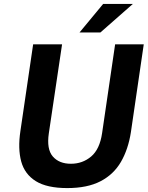

<svg xmlns="http://www.w3.org/2000/svg" viewBox="-20 -949 753 979"><path d="M323 10Q219.5 10 162.8 -25.2Q106 -60.5 88.2 -125.5Q70.5 -190.5 84 -280.5L149 -723H296.5L229 -269.5Q217 -188.5 249.2 -151.2Q281.5 -114 341.5 -114Q401 -114 444.8 -151Q488.5 -188 500.5 -269.5L567 -723H713L647.5 -275.5Q634 -188 596.8 -123.8Q559.5 -59.5 492.5 -24.8Q425.5 10 323 10ZM506 -929H657.5L492 -783.5H385.5Z"/></svg>

Font: Public Sans
Style: Bold Italic
Weight: 700
Italic angle: -8°
Designer: The Public Sans project authors (U.S. Web Design System). Libre Franklin designed by Pablo Impallari and Rodrigo Fuenzal
Version: Version 1.008; ttfautohint (v1.8.1) -l 8 -r 50 -G 200 -x 14 